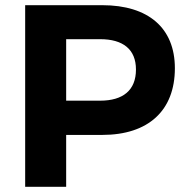

<svg xmlns="http://www.w3.org/2000/svg" viewBox="-20 -720 718 740"><path d="M374 -700H77V0H235V-200H374C552 -200 654 -294 654 -457C654 -612 552 -700 374 -700ZM366 -332H235V-569H366C454 -569 504 -530 504 -452C504 -372 454 -332 366 -332Z"/></svg>

Font: Juman SemiBold
Style: Regular
Weight: 600
Designer: Bandar Raffah (Arabic) Julieta Ulanovsky (Latin)
Foundry: Caramella
Version: Version 5.022;PS 005.022;hotconv 1.0.88;makeotf.lib2.5.64775